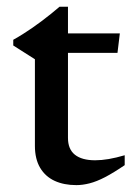

<svg xmlns="http://www.w3.org/2000/svg" viewBox="-20 -542 400 572"><path d="M182.5 -131Q182.5 -97.5 203.2 -81Q224 -64.5 263.5 -64.5Q282 -64.5 304 -68.2Q326 -72 351.5 -79.5V-50Q318.5 -27.5 293 -14.2Q267.5 -1 246.8 4.2Q226 9.5 207.5 9.5Q170.5 9.5 142.8 -3.2Q115 -16 99.5 -42.2Q84 -68.5 84 -107.5V-365.5L19.5 -406.5V-423.5Q34 -431.5 48.2 -440.5Q62.5 -449.5 76.5 -459.2Q90.5 -469 104.2 -479.2Q118 -489.5 131.2 -500.2Q144.5 -511 157.5 -522H182.5V-428ZM143 -384.5 143.5 -442.5H337L330 -384.5Z"/></svg>

Font: Newsreader 16pt Medium
Style: Regular
Weight: 500
Designer: Hugues Gentile
Foundry: Production Type
Version: Version 1.003